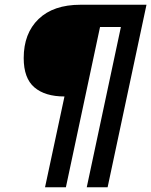

<svg xmlns="http://www.w3.org/2000/svg" viewBox="-20 -670 638 810"><path d="M170 120 252 -263Q170 -263 125 -301.5Q80 -340 80 -425Q80 -529 142.5 -589.5Q205 -650 320 -650H598L434 120H346L490 -556H402L258 120Z"/></svg>

Font: Sometype Mono
Style: Bold Italic
Weight: 700
Italic angle: -12°
Monospace: yes
Designer: Ryoichi Tsunekawa
Foundry: Dharma Type
Version: Version 1.000; ttfautohint (v1.8.3)